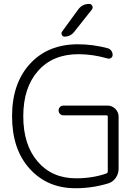

<svg xmlns="http://www.w3.org/2000/svg" viewBox="-20 -995 719 1003"><path d="M387.7 -944.3Q409.2 -974.6 446.3 -974.6Q457 -974.6 461.9 -964.4Q466.8 -954.1 460 -945.3L367.2 -828.1Q347.7 -803.7 316.4 -803.7Q307.6 -803.7 303.2 -812.5Q298.8 -821.3 303.7 -829.1ZM386.7 -763.7Q464.8 -763.7 542 -743.2Q553.7 -740.2 561 -730.5Q568.4 -720.7 568.4 -708Q568.4 -698.2 560.1 -692.4Q551.8 -686.5 542 -689.5Q464.8 -711.9 389.6 -711.9Q255.9 -711.9 178.7 -624.5Q101.6 -537.1 101.6 -387.7Q101.6 -238.3 176.8 -150.9Q252 -63.5 377 -63.5Q463.9 -63.5 536.1 -88.9Q543 -91.8 543 -99.6V-384.8Q543 -392.6 535.2 -392.6H311.5Q300.8 -392.6 293.5 -399.9Q286.1 -407.2 286.1 -418Q286.1 -428.7 293.5 -436Q300.8 -443.4 311.5 -443.4H542Q565.4 -443.4 582.5 -426.3Q599.6 -409.2 599.6 -385.7V-114.3Q599.6 -87.9 585 -66.4Q570.3 -44.9 545.9 -37.1Q462.9 -11.7 374 -11.7Q227.5 -11.7 135.3 -113.3Q43 -214.8 43 -387.7Q43 -559.6 136.7 -661.6Q230.5 -763.7 386.7 -763.7Z"/></svg>

Font: irohamaru Light
Style: Regular
Weight: 200
Designer: [Source Han Sans]
Ryoko NISHIZUKA  (kana & ideographs); Paul D. Hunt (Latin, Greek & Cyrillic); Wenlong ZHANG  (bopomofo
Version: Version 1.01